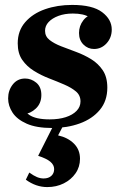

<svg xmlns="http://www.w3.org/2000/svg" viewBox="-20 -510 500 780"><path d="M192 10Q128 10 88.5 -7.5Q49 -25 31 -52.5Q13 -80 13 -110Q13 -143 32 -167Q51 -191 82 -191Q107 -191 127.5 -174Q148 -157 148 -124Q148 -90 125.5 -69Q103 -48 80 -48Q65 -48 52 -57Q39 -66 39 -81H72Q72 -62 98.5 -43.5Q125 -25 182 -25Q219 -25 247 -34Q275 -43 291 -59.5Q307 -76 307 -98Q307 -123 288.5 -138.5Q270 -154 241 -166.5Q212 -179 179.5 -191.5Q147 -204 118 -222Q89 -240 70.5 -266.5Q52 -293 52 -334Q52 -385 82.5 -420Q113 -455 163 -472.5Q213 -490 273 -490Q356 -490 395 -460.5Q434 -431 434 -390Q434 -357 413 -334Q392 -311 362 -311Q337 -311 319 -329Q301 -347 301 -376Q301 -405 318.5 -427.5Q336 -450 360 -450Q375 -450 385.5 -439Q396 -428 396 -407H366Q366 -425 343 -440Q320 -455 276 -455Q243 -455 217.5 -445.5Q192 -436 177.5 -420.5Q163 -405 163 -385Q163 -362 181.5 -347.5Q200 -333 228.5 -322Q257 -311 289.5 -299Q322 -287 350.5 -269.5Q379 -252 397.5 -224.5Q416 -197 416 -154Q416 -100 385.5 -63.5Q355 -27 304 -8.5Q253 10 192 10ZM99 191Q117 204 130.5 209.5Q144 215 157 215Q177 215 188.5 204.5Q200 194 200 177Q200 160 184.5 147Q169 134 135 123L197 0H237L216 40Q256 49 280.5 73.5Q305 98 305 135Q305 168 287 194Q269 220 239 235Q209 250 172 250Q126 250 85 220Z"/></svg>

Font: Brygada 1918
Style: Italic
Weight: 400
Italic angle: -8°
Designer: Mateusz Machalski | Borys Kosmynka | Przemek Hoffer
Foundry: NIEPODLEGLA 2018
Version: Version 3.006